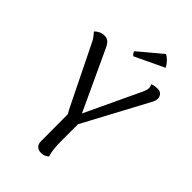

<svg xmlns="http://www.w3.org/2000/svg" viewBox="-260 -968 1073 1073"><g transform="rotate(45 276.5 -431.5)"><path d="M317 -249V-114Q317 -45 330 -7Q323 0 311 5.5Q299 11 284 11Q263 11 250.5 -1Q238 -13 238 -33L237 -249Q229 -261 226 -267L47 -631Q37 -652 13 -678Q22 -688 37 -696Q52 -704 71 -704Q92 -704 104 -693Q116 -682 126 -660L290 -307L445 -636Q455 -659 455 -671Q455 -686 448 -696Q466 -704 492 -704Q511 -704 521 -693Q531 -682 532 -665Q532 -646 512 -613ZM267 -736Q262 -738 256.5 -746.5Q251 -755 251 -760L387 -874Q402 -867 417.5 -850.5Q433 -834 440 -818Z"/></g></svg>

Font: Arima Madurai
Style: Regular
Weight: 400
Designer: Joana Correia and Natanael Gama
Foundry: NDISCOVER
Version: Version 1.019